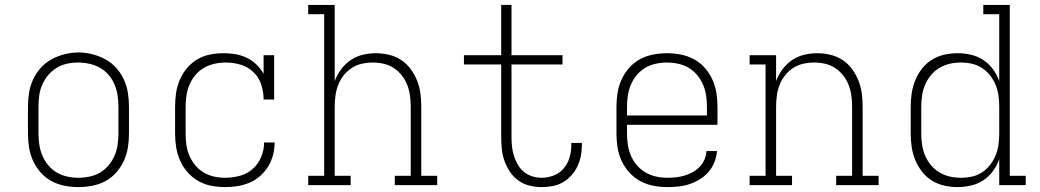

<svg xmlns="http://www.w3.org/2000/svg" viewBox="-20 -755 4240 783"><path d="M300 8Q272 8 243.5 2.5Q215 -3 190 -16.5Q165 -30 146 -51.5Q127 -73 115 -99Q103 -125 98.5 -153.5Q94 -182 94 -210V-320Q94 -348 98.5 -376.5Q103 -405 115 -431Q127 -457 146.5 -478.5Q166 -500 191 -513.5Q216 -527 244 -534Q272 -541 300 -541Q328 -541 356 -534Q384 -527 409 -513.5Q434 -500 453.5 -478.5Q473 -457 485 -431Q497 -405 501.5 -376.5Q506 -348 506 -320V-210Q506 -182 501.5 -153.5Q497 -125 485 -99Q473 -73 454 -51.5Q435 -30 410 -16.5Q385 -3 356.5 2.5Q328 8 300 8ZM300 -30Q323 -30 346 -35Q369 -40 388.5 -51.5Q408 -63 423 -81Q438 -99 447 -120Q456 -141 459.5 -164Q463 -187 463 -210V-320Q463 -343 459.5 -366Q456 -389 447 -410.5Q438 -432 422.5 -450Q407 -468 387 -479Q367 -490 344 -495Q321 -500 298 -500Q275 -500 252.5 -495Q230 -490 210.5 -478Q191 -466 176 -448Q161 -430 152 -409Q143 -388 140 -365.5Q137 -343 137 -320V-210Q137 -187 140.5 -164Q144 -141 153 -120Q162 -99 177 -81Q192 -63 211.5 -51.5Q231 -40 254 -35Q277 -30 300 -30Z M898 8Q869 8 841 2.5Q813 -3 788.5 -17Q764 -31 745 -52.5Q726 -74 714.5 -100Q703 -126 698.5 -154Q694 -182 694 -210V-320Q694 -348 698 -375.5Q702 -403 713 -429Q724 -455 742 -476.5Q760 -498 784 -512.5Q808 -527 836 -532.5Q864 -538 892 -538Q916 -538 940 -534Q964 -530 986 -519.5Q1008 -509 1025.5 -492Q1043 -475 1055 -454V-530H1098V-349H1055Q1055 -380 1045.5 -409.5Q1036 -439 1014 -460.5Q992 -482 962 -491Q932 -500 901 -500Q878 -500 855 -495Q832 -490 812 -478.5Q792 -467 777 -449Q762 -431 753 -410Q744 -389 740.5 -366Q737 -343 737 -320V-210Q737 -187 740 -164.5Q743 -142 752 -121Q761 -100 775.5 -82Q790 -64 810 -52Q830 -40 852.5 -35Q875 -30 898 -30Q928 -30 958 -38Q988 -46 1010.5 -66Q1033 -86 1045 -114.5Q1057 -143 1057 -174H1100Q1100 -148 1093.5 -123Q1087 -98 1073.5 -76Q1060 -54 1040.5 -37Q1021 -20 997.5 -10Q974 0 948.5 4Q923 8 898 8Z M1237 0V-38H1302V-697H1237V-735H1345V-424Q1354 -449 1370.5 -471.5Q1387 -494 1409.5 -509.5Q1432 -525 1459 -531.5Q1486 -538 1513 -538Q1540 -538 1567 -531.5Q1594 -525 1616.5 -510Q1639 -495 1655 -473Q1671 -451 1681 -426Q1691 -401 1694.5 -374Q1698 -347 1698 -320V-38H1763V0H1590V-38H1655V-320Q1655 -342 1652 -364.5Q1649 -387 1641 -408Q1633 -429 1619 -447Q1605 -465 1586 -477.5Q1567 -490 1544.5 -495Q1522 -500 1500 -500Q1478 -500 1455.5 -495Q1433 -490 1414 -477.5Q1395 -465 1381 -447Q1367 -429 1359 -408Q1351 -387 1348 -364.5Q1345 -342 1345 -320V-38H1410V0Z M2189 8Q2164 8 2139.5 2Q2115 -4 2094.5 -18.5Q2074 -33 2060 -54Q2046 -75 2037.5 -98.5Q2029 -122 2026.5 -146.5Q2024 -171 2024 -196V-492H1872V-530H2024V-735H2066V-530H2274V-492H2066V-196Q2066 -177 2068 -157.5Q2070 -138 2076 -119.5Q2082 -101 2091.5 -84Q2101 -67 2116 -54.5Q2131 -42 2150 -36Q2169 -30 2189 -30Q2214 -30 2238.5 -39.5Q2263 -49 2279.5 -69Q2296 -89 2303 -114Q2310 -139 2310 -165Q2310 -167 2310 -168.5Q2310 -170 2310 -172H2353Q2353 -170 2353 -167.5Q2353 -165 2353 -163Q2353 -140 2348.5 -118Q2344 -96 2334.5 -76Q2325 -56 2309.5 -39Q2294 -22 2274.5 -11Q2255 0 2233 4Q2211 8 2189 8Z M2702 8Q2673 8 2644.5 2.5Q2616 -3 2591 -16.5Q2566 -30 2546.5 -51.5Q2527 -73 2515 -99Q2503 -125 2498.5 -153Q2494 -181 2494 -210V-320Q2494 -348 2498.5 -376.5Q2503 -405 2515 -431Q2527 -457 2546 -478.5Q2565 -500 2590 -513.5Q2615 -527 2643.5 -532.5Q2672 -538 2700 -538Q2728 -538 2756.5 -532.5Q2785 -527 2810 -513.5Q2835 -500 2854 -478.5Q2873 -457 2885 -431Q2897 -405 2901.5 -376.5Q2906 -348 2906 -320V-246H2537V-210Q2537 -187 2540.5 -164Q2544 -141 2553 -120Q2562 -99 2577.5 -81Q2593 -63 2613 -51.5Q2633 -40 2655.5 -35Q2678 -30 2702 -30Q2719 -30 2737 -32Q2755 -34 2772 -39Q2789 -44 2805 -53Q2821 -62 2833.5 -75Q2846 -88 2853 -104.5Q2860 -121 2861 -139H2904Q2902 -116 2893.5 -94Q2885 -72 2870 -54.5Q2855 -37 2835 -24.5Q2815 -12 2793 -4.5Q2771 3 2748 5.5Q2725 8 2702 8ZM2863 -284V-320Q2863 -343 2859.5 -366Q2856 -389 2847 -410Q2838 -431 2823 -449Q2808 -467 2788.5 -478.5Q2769 -490 2746 -495Q2723 -500 2700 -500Q2677 -500 2654 -495Q2631 -490 2611.5 -478.5Q2592 -467 2577 -449Q2562 -431 2553 -410Q2544 -389 2540.5 -366Q2537 -343 2537 -320V-284Z M3037 0V-38H3102V-492H3037V-530H3145V-424Q3154 -449 3170.5 -471.5Q3187 -494 3209.5 -509.5Q3232 -525 3259 -531.5Q3286 -538 3313 -538Q3340 -538 3367 -531.5Q3394 -525 3416.5 -510Q3439 -495 3455 -473Q3471 -451 3481 -426Q3491 -401 3494.5 -374Q3498 -347 3498 -320V-38H3563V0H3390V-38H3455V-320Q3455 -342 3452 -364.5Q3449 -387 3441 -408Q3433 -429 3419 -447Q3405 -465 3386 -477.5Q3367 -490 3344.5 -495Q3322 -500 3300 -500Q3278 -500 3255.5 -495Q3233 -490 3214 -477.5Q3195 -465 3181 -447Q3167 -429 3159 -408Q3151 -387 3148 -364.5Q3145 -342 3145 -320V-38H3210V0Z M3886 8Q3858 8 3831 2Q3804 -4 3780.5 -18.5Q3757 -33 3740 -55Q3723 -77 3712.5 -102.5Q3702 -128 3698 -155.5Q3694 -183 3694 -210V-320Q3694 -347 3698 -374.5Q3702 -402 3712.5 -427.5Q3723 -453 3740 -475Q3757 -497 3780.5 -511.5Q3804 -526 3831 -532Q3858 -538 3886 -538Q3913 -538 3940.5 -531.5Q3968 -525 3990.5 -510Q4013 -495 4029.5 -472.5Q4046 -450 4055 -424V-697H3990V-735H4098V-38H4163V0H4055V-106Q4046 -80 4029.5 -57.5Q4013 -35 3990.5 -20Q3968 -5 3940.5 1.5Q3913 8 3886 8ZM3899 -30Q3922 -30 3944.5 -35Q3967 -40 3985.5 -52.5Q4004 -65 4018 -83Q4032 -101 4040.5 -122Q4049 -143 4052 -165Q4055 -187 4055 -210V-320Q4055 -343 4052 -365Q4049 -387 4040.5 -408Q4032 -429 4018 -447Q4004 -465 3985 -477.5Q3966 -490 3944 -495Q3922 -500 3899 -500Q3876 -500 3853.5 -495Q3831 -490 3811 -478Q3791 -466 3776.5 -448.5Q3762 -431 3753 -410Q3744 -389 3740.5 -366Q3737 -343 3737 -320V-210Q3737 -187 3740.5 -164Q3744 -141 3753 -120Q3762 -99 3776.5 -81.5Q3791 -64 3811 -52Q3831 -40 3853.5 -35Q3876 -30 3899 -30Z"/></svg>

Font: Iosevka Slab XLtEx
Style: Regular
Weight: 200
Width: 7
Monospace: yes
Designer: Belleve Invis
Foundry: Belleve Invis
Version: Version 11.1.0; ttfautohint (v1.8.3)